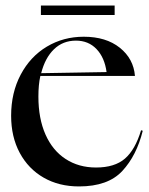

<svg xmlns="http://www.w3.org/2000/svg" viewBox="-20 -655 537 690"><path d="M20 -239Q20 -322 54.5 -387Q89 -452 148.5 -487.5Q208 -523 281 -523Q361 -523 410.5 -483.5Q460 -444 465 -382H125Q118 -351 118 -308Q118 -229 143.5 -171.5Q169 -114 216 -83.5Q263 -53 325 -53Q392 -53 429 -85Q466 -117 487 -187L493 -185Q471 -96 419.5 -40.5Q368 15 264 15Q192 15 137 -16.5Q82 -48 51 -105.5Q20 -163 20 -239ZM363 -396Q356 -448 327 -478.5Q298 -509 253 -509Q206 -509 174 -478Q142 -447 128 -392ZM127 -635H392V-601H127Z"/></svg>

Font: Nyght Serif
Style: Regular
Weight: 400
Designer: Maksym Kobuzan
Version: Version 0.410